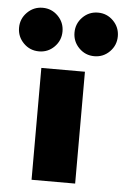

<svg xmlns="http://www.w3.org/2000/svg" viewBox="-116 -666 459 702"><g transform="rotate(5 113.0 -315.0)"><path d="M12.5 -470Q-21 -470 -44.2 -493.5Q-67.5 -517 -67.5 -550Q-67.5 -583 -44 -606.5Q-20.5 -630 12.5 -630Q45.5 -630 68.8 -606.5Q92 -583 92 -550Q92 -517 68.8 -493.5Q45.5 -470 12.5 -470ZM159.2 -606.5Q182.5 -630 215.5 -630Q248.5 -630 271.8 -606.5Q295 -583 295 -550Q295 -517 271.8 -493.5Q248.5 -470 215.5 -470Q182.5 -470 159.2 -493.5Q136 -517 136 -550Q136 -583 159.2 -606.5ZM26.5 0V-410.5H186.5V0Z"/></g></svg>

Font: League Spartan ExtraBold
Style: Regular
Weight: 800
Foundry: The League of Moveable Type
Version: Version 2.002